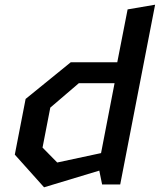

<svg xmlns="http://www.w3.org/2000/svg" viewBox="-20 -785 680 817"><path d="M414.5 0H491.5L640 -765L523 -745L479 -520H281L89 -364L43 -127L167.5 12L402.5 -59ZM161 -157 194 -327 315.5 -431H467.5L410 -133.5L223.5 -93.5Z"/></svg>

Font: Monaspace Krypton Medium
Style: Italic
Weight: 500
Italic angle: -11°
Designer: Riley Cran & the Lettermatic Team
Foundry: Lettermatic
Version: Version 1.101 (Monaspace Krypton)